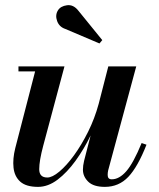

<svg xmlns="http://www.w3.org/2000/svg" viewBox="-20 -719 620 749"><path d="M235 -606Q211 -614 202.8 -637Q194.5 -660 206 -678.5Q216 -695 241.2 -698.5Q266.5 -702 286 -677L379 -562.5L368 -549.5ZM231.5 -460 148.5 -150Q133 -91.5 133 -59Q133 -26.5 164.5 -26.5Q184 -26.5 211.8 -49.8Q239.5 -73 268.8 -113.2Q298 -153.5 323.8 -205.2Q349.5 -257 365 -314L402.5 -460H511.5L402 -54.5Q400 -45.5 400 -36.5Q400 -19.5 416 -19.5Q445 -19.5 472.5 -50.8Q500 -82 532.5 -161L551.5 -154.5Q517.5 -68 480.5 -29Q443.5 10 389 10Q345 10 324.2 -10.2Q303.5 -30.5 303.5 -57Q303.5 -72.5 308 -91.5L333.5 -190.5Q308 -138 275 -92.2Q242 -46.5 204.8 -18.2Q167.5 10 128.5 10Q82 10 59.2 -10.2Q36.5 -30.5 32.8 -64.8Q29 -99 39.5 -141L117 -440.5H52V-460Z"/></svg>

Font: Bodoni* 11pt Medium
Style: Italic
Weight: 500
Italic angle: -13°
Version: Version 2.3